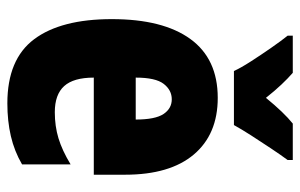

<svg xmlns="http://www.w3.org/2000/svg" viewBox="-167 -639 816 522"><g transform="rotate(90 241.0 -378.0)"><path d="M246 -562Q345 -562 400 -497Q455 -432 455 -310V-225H191Q191 -170 214 -144.5Q237 -119 285 -119Q323 -119 356 -129Q389 -139 427 -162V-30Q391 -9 350 0.5Q309 10 261 10Q141 10 86.5 -63Q32 -136 32 -274Q32 -413 86 -487.5Q140 -562 246 -562ZM250 -437Q225 -437 208 -415Q191 -393 191 -339H305Q305 -392 290 -414.5Q275 -437 250 -437ZM173 -606Q165 -624 147 -652Q129 -680 109.5 -708Q90 -736 77 -752V-766H178Q193 -753 210 -735Q227 -717 246 -693Q286 -742 316 -766H415V-752Q401 -733 383 -706Q365 -679 348 -652.5Q331 -626 320 -606Z"/></g></svg>

Font: Noto Sans Kannada ExtraCondensed Black
Style: Regular
Weight: 900
Width: 2
Designer: Jelle Bosma - Monotype Design Team
Foundry: Monotype Imaging Inc.
Version: Version 2.005; ttfautohint (v1.8.4.7-5d5b)